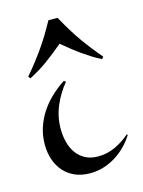

<svg xmlns="http://www.w3.org/2000/svg" viewBox="-83 -528 442 594"><g transform="rotate(-15 137.5 -230.5)"><path d="M275.4 -69.8Q264.2 -51.3 248.8 -35.9Q233.4 -20.5 215.1 -9Q196.8 2.4 176 8.8Q155.3 15.1 133.3 15.1Q106 15.1 84.7 5.9Q63.5 -3.4 49.1 -19.8Q34.7 -36.1 27.1 -58.3Q19.5 -80.6 19.5 -106.9Q19.5 -135.3 27.8 -160.6Q36.1 -186 50.8 -208.3Q65.4 -230.5 85.2 -249Q105 -267.6 127.4 -282.2L133.3 -277.8Q109.4 -249.5 94.5 -214.4Q79.6 -179.2 79.6 -141.1Q79.6 -119.1 84.7 -98.9Q89.8 -78.6 100.8 -63Q111.8 -47.4 128.9 -38.1Q146 -28.8 170.4 -28.8Q199.2 -28.8 225.3 -41Q251.5 -53.2 272.5 -71.8ZM24.4 -323.2Q39.6 -340.8 52.7 -357.7Q65.9 -374.5 78.6 -392.3Q91.3 -410.2 103.8 -430.4Q116.2 -450.7 129.9 -475.6H159.2Q172.9 -450.7 185.3 -430.4Q197.8 -410.2 210.4 -392.3Q223.1 -374.5 236.3 -357.7Q249.5 -340.8 264.6 -323.2L259.3 -316.4Q242.2 -325.2 228.3 -334Q214.4 -342.8 200.9 -352.3Q187.5 -361.8 173.8 -372.6Q160.2 -383.3 144.5 -396.5Q128.9 -383.3 115.2 -372.6Q101.6 -361.8 88.1 -352.1Q74.7 -342.3 60.5 -333.7Q46.4 -325.2 29.8 -316.4Z"/></g></svg>

Font: Montez
Style: Regular
Weight: 400
Designer: Astigmatic (AOETI)
Foundry: Astigmatic (AOETI)
Version: Version 1.000